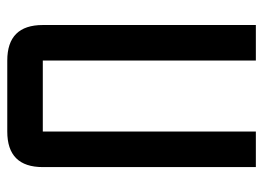

<svg xmlns="http://www.w3.org/2000/svg" viewBox="-118 -606 724 528"><g transform="rotate(90 244.0 -342.0)"><path d="M341.8 -683.6H439.5V-97.7Q439.5 0 341.8 0H146.5Q48.8 0 48.8 -97.7V-683.6H146.5V-97.7H341.8Z"/></g></svg>

Font: BabelStone Runic Short Twig
Style: Regular
Weight: 400
Designer: Andrew West
Foundry: BabelStone
Version: Version 3.003;March 14, 2022